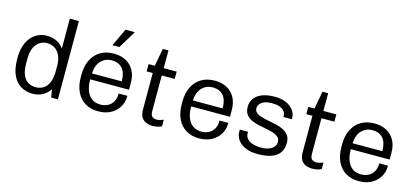

<svg xmlns="http://www.w3.org/2000/svg" viewBox="-63 -1224 3676 1705"><g transform="rotate(15 1775.0 -371.5)"><path d="M270 10Q213 10 166 -17Q119 -44 90.5 -102.5Q62 -161 62 -255V-266Q62 -348 89.5 -405Q117 -462 163 -491.5Q209 -521 264 -521Q318 -521 358 -500Q398 -479 421 -444V-720H504V0H442L430 -73Q403 -33 363.5 -11.5Q324 10 270 10ZM284 -53Q321 -53 352 -70.5Q383 -88 402 -129.5Q421 -171 421 -240V-282Q421 -342 402.5 -381Q384 -420 353 -439Q322 -458 284 -458Q227 -458 188 -413Q149 -368 149 -278V-238Q149 -169 167 -128.5Q185 -88 215.5 -70.5Q246 -53 284 -53Z M872 10Q806 10 755.5 -20Q705 -50 677 -107.5Q649 -165 649 -246V-265Q649 -347 678.5 -404.5Q708 -462 759.5 -491.5Q811 -521 877 -521H886Q945 -521 992 -496Q1039 -471 1065.5 -423Q1092 -375 1092 -309V-246H735Q735 -184 752 -141Q769 -98 801 -75.5Q833 -53 879 -53Q916 -53 946 -68Q976 -83 994 -113.5Q1012 -144 1012 -190H1092Q1092 -128 1063.5 -83.5Q1035 -39 987 -14.5Q939 10 880 10ZM736 -301H1010Q1010 -381 975 -420Q940 -459 878 -459Q821 -459 781 -419.5Q741 -380 736 -301ZM847 -590 924 -753H1008V-750L911 -590Z M1377 10Q1342 10 1314.5 -2Q1287 -14 1272 -40Q1257 -66 1257 -108V-444H1201V-511H1258L1288 -674H1340V-511H1459V-444H1340V-120Q1340 -76 1358 -64.5Q1376 -53 1397 -53Q1408 -53 1427.5 -58Q1447 -63 1459 -68V-8Q1449 -3 1435 1.5Q1421 6 1406 8Q1391 10 1377 10Z M1800 10Q1734 10 1683.5 -20Q1633 -50 1605 -107.5Q1577 -165 1577 -246V-265Q1577 -347 1606.5 -404.5Q1636 -462 1687.5 -491.5Q1739 -521 1805 -521H1814Q1873 -521 1920 -496Q1967 -471 1993.5 -423Q2020 -375 2020 -309V-246H1663Q1663 -184 1680 -141Q1697 -98 1729 -75.5Q1761 -53 1807 -53Q1844 -53 1874 -68Q1904 -83 1922 -113.5Q1940 -144 1940 -190H2020Q2020 -128 1991.5 -83.5Q1963 -39 1915 -14.5Q1867 10 1808 10ZM1664 -301H1938Q1938 -381 1903 -420Q1868 -459 1806 -459Q1749 -459 1709 -419.5Q1669 -380 1664 -301Z M2340 10Q2285 10 2246 -3.5Q2207 -17 2182 -39Q2157 -61 2145.5 -86.5Q2134 -112 2134 -136Q2134 -143 2134 -147Q2134 -151 2135 -159H2210Q2209 -156 2209 -153Q2209 -150 2209 -147Q2209 -116 2228 -95Q2247 -74 2280.5 -63.5Q2314 -53 2357 -53Q2396 -53 2425.5 -63.5Q2455 -74 2472 -93Q2489 -112 2489 -138Q2489 -168 2470.5 -184.5Q2452 -201 2422 -210.5Q2392 -220 2355.5 -226.5Q2319 -233 2282.5 -241.5Q2246 -250 2216 -264.5Q2186 -279 2167.5 -305Q2149 -331 2149 -374Q2149 -407 2163 -434Q2177 -461 2203.5 -480.5Q2230 -500 2268 -510.5Q2306 -521 2354 -521H2364Q2410 -521 2446 -509Q2482 -497 2506 -477Q2530 -457 2543 -432.5Q2556 -408 2556 -383Q2556 -379 2555.5 -373.5Q2555 -368 2555 -367H2479V-378Q2479 -388 2474.5 -401Q2470 -414 2457 -427.5Q2444 -441 2418.5 -450Q2393 -459 2351 -459Q2311 -459 2286.5 -450.5Q2262 -442 2249 -429.5Q2236 -417 2231.5 -404Q2227 -391 2227 -381Q2227 -355 2245.5 -340Q2264 -325 2294.5 -316Q2325 -307 2361.5 -300.5Q2398 -294 2434 -285.5Q2470 -277 2500.5 -261.5Q2531 -246 2549.5 -220Q2568 -194 2568 -152Q2568 -107 2551.5 -76Q2535 -45 2505.5 -26.5Q2476 -8 2437.5 1Q2399 10 2355 10Z M2845 10Q2810 10 2782.5 -2Q2755 -14 2740 -40Q2725 -66 2725 -108V-444H2669V-511H2726L2756 -674H2808V-511H2927V-444H2808V-120Q2808 -76 2826 -64.5Q2844 -53 2865 -53Q2876 -53 2895.5 -58Q2915 -63 2927 -68V-8Q2917 -3 2903 1.5Q2889 6 2874 8Q2859 10 2845 10Z M3268 10Q3202 10 3151.5 -20Q3101 -50 3073 -107.5Q3045 -165 3045 -246V-265Q3045 -347 3074.5 -404.5Q3104 -462 3155.5 -491.5Q3207 -521 3273 -521H3282Q3341 -521 3388 -496Q3435 -471 3461.5 -423Q3488 -375 3488 -309V-246H3131Q3131 -184 3148 -141Q3165 -98 3197 -75.5Q3229 -53 3275 -53Q3312 -53 3342 -68Q3372 -83 3390 -113.5Q3408 -144 3408 -190H3488Q3488 -128 3459.5 -83.5Q3431 -39 3383 -14.5Q3335 10 3276 10ZM3132 -301H3406Q3406 -381 3371 -420Q3336 -459 3274 -459Q3217 -459 3177 -419.5Q3137 -380 3132 -301Z"/></g></svg>

Font: Chivo Medium Light
Style: Regular
Weight: 300
Version: Version 2.002